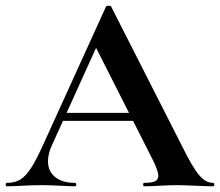

<svg xmlns="http://www.w3.org/2000/svg" viewBox="-28 -652 770 672"><path d="M186 -257H474L481 -229H171ZM717 0Q697 0 655 -2Q611 -4 592 -4Q567 -4 531 -2Q497 0 477 0Q473 0 473 -6Q473 -12 477 -12Q503 -12 514.5 -17.5Q526 -23 526 -37Q526 -54 506 -94L303 -495L352 -581L153 -142Q140 -113 140 -88Q140 -52 165.5 -32Q191 -12 234 -12Q239 -12 239 -6Q239 0 234 0Q216 0 182 -2Q144 -4 116 -4Q89 -4 51 -2Q17 0 -4 0Q-8 0 -8 -6Q-8 -12 -4 -12Q24 -12 43 -23.5Q62 -35 81 -64.5Q100 -94 126 -152L343 -629Q345 -632 352 -632Q360 -632 361 -629L611 -137Q646 -66 669 -39Q692 -12 717 -12Q722 -12 722 -6Q722 0 717 0Z"/></svg>

Font: Cormorant Garamond
Style: Bold
Weight: 700
Designer: Christian Thalmann (Catharsis Fonts)
Foundry: Catharsis Fonts
Version: Version 4.000